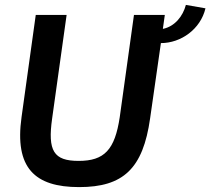

<svg xmlns="http://www.w3.org/2000/svg" viewBox="-20 -751 859 784"><path d="M819 -717 739 -731C727 -685 694 -643 645 -633L653 -690H527L469 -273C449 -139 406 -94 301 -94C199 -94 174 -135 193 -268L252 -690H126L68 -273C39 -66 121 13 303 13C483 13 564 -62 593 -268L637 -575C719 -575 799 -632 819 -717Z"/></svg>

Font: Exo 2 Semi Bold
Style: Italic
Weight: 600
Italic angle: -8°
Designer: Natanael Gama
Version: Version 1.001;PS 001.001;hotconv 1.0.88;makeotf.lib2.5.64775